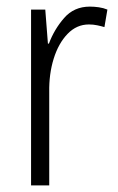

<svg xmlns="http://www.w3.org/2000/svg" viewBox="-20 -561 356 581"><path d="M252 -541Q265 -541 279 -539Q293 -537 305 -532L296 -479Q286 -482 274 -484.5Q262 -487 249 -487Q212 -487 184.5 -458.5Q157 -430 142.5 -383.5Q128 -337 129 -282V0H74V-532H117L125 -429H128Q144 -472 174 -506.5Q204 -541 252 -541Z"/></svg>

Font: Noto Sans Sinhala UI Condensed Light
Style: Regular
Weight: 300
Width: 3
Designer: Jelle Bosma - Monotype Design Team
Foundry: Monotype Imaging Inc.
Version: Version 2.006; ttfautohint (v1.8.4.7-5d5b)